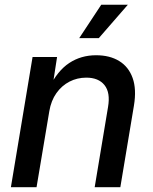

<svg xmlns="http://www.w3.org/2000/svg" viewBox="-20 -780 637 800"><path d="M185.5 -316.9 132.3 0H25.4L115.7 -542.5H217.8L197.3 -409.7L184.1 -413.1Q219.2 -484.9 268.3 -517.3Q317.4 -549.8 380.4 -549.8Q437.5 -549.8 476.8 -525.6Q516.1 -501.5 532.7 -454.8Q549.3 -408.2 538.1 -340.3L481.4 0H374.5L430.2 -334.5Q440.4 -394 415.5 -425.3Q390.6 -456.5 339.4 -456.5Q301.8 -456.5 269.5 -439.9Q237.3 -423.3 215.1 -392.1Q192.9 -360.8 185.5 -316.9ZM310.1 -621.1 401.9 -760.3H512.7L391.6 -621.1Z"/></svg>

Font: Inter 16pt Medium
Style: Italic
Weight: 500
Italic angle: -9.3988°
Version: Version 4.001;git-66647c0bb